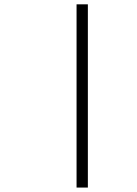

<svg xmlns="http://www.w3.org/2000/svg" viewBox="-20 -677 626 878"><path d="M381.8 -657.2V180.7H330.1V-657.2Z"/></svg>

Font: Thabit-Oblique
Style: Oblique
Weight: 500
Designer: Regenerated by Nadim Shaikli
Foundry: MAK Alagha
Version: 0.01